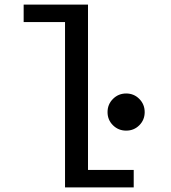

<svg xmlns="http://www.w3.org/2000/svg" viewBox="-20 -820 750 840"><path d="M365 -76.5H565V0H264.5V-723.5H83.5V-800H365ZM532 -248.5Q498 -248.5 474.2 -272Q450.5 -295.5 450.5 -329.5Q450.5 -363.5 474.2 -387.2Q498 -411 532 -411Q566 -411 589.5 -387.2Q613 -363.5 613 -329.5Q613 -295.5 589.5 -272Q566 -248.5 532 -248.5Z"/></svg>

Font: League Mono
Style: Regular
Weight: 400
Width: 6
Designer: Tyler Finck
Foundry: The League of Moveable Type / Tyler Finck
Version: Version 2.300;RELEASE